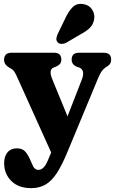

<svg xmlns="http://www.w3.org/2000/svg" viewBox="-20 -735 596 994"><path d="M234.5 79 245 54.5 64 -346.5Q55 -366 46 -373.2Q37 -380.5 22.5 -388.5Q1 -403 1 -424.5Q1 -462 40 -462H260Q297.5 -462 297.5 -426.5Q297.5 -413 290.5 -404.5Q283.5 -396 270 -390L257 -385Q230 -374 251 -324L329.5 -132.5L403 -321.5Q423 -372 390 -385.5L376 -390Q351 -401.5 351 -426.5Q351 -462 389.5 -462H517Q555.5 -462 555.5 -426.5Q555.5 -415.5 551 -407Q546.5 -398.5 534 -390.5Q519 -382 508.8 -369Q498.5 -356 485.5 -324.5L328 54.5Q300 122 273.2 162.5Q246.5 203 215 221Q183.5 239 141 239Q76 239 38.8 202.2Q1.5 165.5 1.5 109.5Q1.5 74.5 18.8 53.8Q36 33 67 33Q94 33 108.5 47.5Q123 62 136.5 92.5L146 114Q157 144.5 179 144.5Q194 144.5 207 130.8Q220 117 234.5 79ZM316.5 -637Q334 -675.5 356 -697.8Q378 -720 413 -713.5Q442.5 -708.5 457.2 -685Q472 -661.5 467.5 -635.5Q463 -609.5 446.5 -592.2Q430 -575 396.5 -557L321.5 -513Q310.5 -507.5 298.2 -507.8Q286 -508 278.5 -516Q270.5 -525 272 -536Q273.5 -547 279 -559.5Z"/></svg>

Font: Fraunces 72pt SuperSoft
Style: Bold
Weight: 700
Version: Version 1.000;[0bf87f6ff]